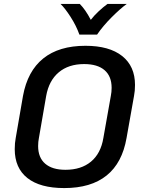

<svg xmlns="http://www.w3.org/2000/svg" viewBox="-20 -945 721 977"><path d="M55 -186Q55 -218 60 -243L97 -457Q120 -583 200 -647.5Q280 -712 415 -712Q536 -712 601.5 -660Q667 -608 667 -513Q667 -482 662 -457L624 -243Q602 -116 522.5 -52Q443 12 307 12Q184 12 119.5 -39Q55 -90 55 -186ZM506 -243 544 -457Q548 -477 548 -498Q548 -557 512 -588Q476 -619 408 -619Q329 -619 279 -577Q229 -535 215 -457L178 -243Q174 -223 174 -202Q174 -143 210 -112Q246 -81 313 -81Q393 -81 443 -122.5Q493 -164 506 -243ZM288 -925H386Q415 -896 442 -844Q458 -865 481.5 -887Q505 -909 527 -925H625Q592 -901 548 -857Q504 -813 474 -769H384Q368 -814 339.5 -858.5Q311 -903 288 -925Z"/></svg>

Font: KoHo SemiBold
Style: Italic
Weight: 600
Italic angle: -10°
Version: Version 1.000; ttfautohint (v1.6)